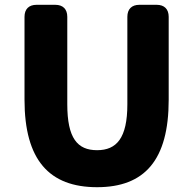

<svg xmlns="http://www.w3.org/2000/svg" viewBox="-20 -725 803 799"><path d="M384 54C582 54 682 -59 682 -310V-655C682 -687 664 -705 632 -705H560C528 -705 510 -687 510 -655V-291C510 -150 465 -100 384 -100C302 -100 260 -150 260 -291V-655C260 -687 242 -705 210 -705H132C100 -705 82 -687 82 -655V-310C82 -59 185 54 384 54Z"/></svg>

Font: コーポレート・ロゴ（ラウンド）ver3 Bold
Style: Regular
Weight: 700
Designer: [KANA_main] LOGOTYPE.JP [Source Han Sans] Ryoko NISHIZUKA 西塚涼子 (kana, bopomofo & ideographs); Paul D. Hunt (Latin, Greek
Version: Version 12.001;FEAKit 1.0